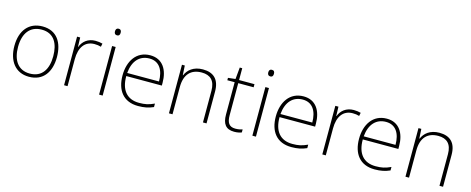

<svg xmlns="http://www.w3.org/2000/svg" viewBox="-36 -1369 4960 2023"><g transform="rotate(15 2444.0 -357.0)"><path d="M522 -265C522 -423 451 -540 294 -540C146 -540 58 -435 58 -265C58 -104 139 10 289 10C445 10 522 -105 522 -265ZM98 -265C98 -415 167 -505 294 -505C429 -505 482 -401 482 -265C482 -124 423 -25 289 -25C160 -25 98 -122 98 -265Z M871 -538C788 -538 733 -490 711 -429H708L705 -530H671V0H709V-295C709 -421 764 -502 869 -502C897 -502 918 -499 941 -492L948 -528C925 -534 900 -538 871 -538Z M1072 -724C1051 -724 1042 -709 1042 -688C1042 -667 1051 -652 1072 -652C1097 -652 1104 -667 1104 -688C1104 -709 1097 -724 1072 -724ZM1092 -530H1053V0H1092Z M1469 -540C1317 -540 1239 -415 1239 -260C1239 -100 1317 10 1480 10C1546 10 1594 0 1646 -23V-61C1585 -33 1546 -25 1481 -25C1350 -25 1278 -110 1279 -263H1667V-294C1667 -434 1604 -540 1469 -540ZM1469 -505C1576 -505 1627 -421 1627 -297H1280C1292 -432 1363 -505 1469 -505Z M2042 -540C1939 -540 1880 -486 1855 -426H1852L1846 -530H1815V0H1854V-297C1854 -437 1923 -505 2039 -505C2133 -505 2186 -455 2186 -345V0H2225V-347C2225 -479 2159 -540 2042 -540Z M2531 -25C2462 -25 2438 -68 2438 -146V-496H2606V-530H2438V-659H2411L2399 -531L2319 -522V-496H2399V-143C2399 -43 2436 10 2528 10C2562 10 2587 4 2609 -4V-37C2588 -30 2562 -25 2531 -25Z M2744 -724C2723 -724 2714 -709 2714 -688C2714 -667 2723 -652 2744 -652C2769 -652 2776 -667 2776 -688C2776 -709 2769 -724 2744 -724ZM2764 -530H2725V0H2764Z M3141 -540C2989 -540 2911 -415 2911 -260C2911 -100 2989 10 3152 10C3218 10 3266 0 3318 -23V-61C3257 -33 3218 -25 3153 -25C3022 -25 2950 -110 2951 -263H3339V-294C3339 -434 3276 -540 3141 -540ZM3141 -505C3248 -505 3299 -421 3299 -297H2952C2964 -432 3035 -505 3141 -505Z M3688 -538C3605 -538 3550 -490 3528 -429H3525L3522 -530H3488V0H3526V-295C3526 -421 3581 -502 3686 -502C3714 -502 3735 -499 3758 -492L3765 -528C3742 -534 3717 -538 3688 -538Z M4049 -540C3897 -540 3819 -415 3819 -260C3819 -100 3897 10 4060 10C4126 10 4174 0 4226 -23V-61C4165 -33 4126 -25 4061 -25C3930 -25 3858 -110 3859 -263H4247V-294C4247 -434 4184 -540 4049 -540ZM4049 -505C4156 -505 4207 -421 4207 -297H3860C3872 -432 3943 -505 4049 -505Z M4622 -540C4519 -540 4460 -486 4435 -426H4432L4426 -530H4395V0H4434V-297C4434 -437 4503 -505 4619 -505C4713 -505 4766 -455 4766 -345V0H4805V-347C4805 -479 4739 -540 4622 -540Z"/></g></svg>

Font: Noto Sans Sinhala UI ExtraLight
Style: Regular
Weight: 200
Designer: Jelle Bosma - Monotype Design Team
Foundry: Monotype Imaging Inc.
Version: Version 2.006